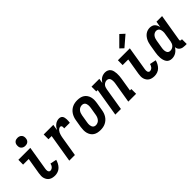

<svg xmlns="http://www.w3.org/2000/svg" viewBox="136 -1745 2728 2728"><g transform="rotate(-45 1500.0 -381.0)"><path d="M291 8Q267 8 244 3Q221 -2 202.5 -13.5Q184 -25 171 -43.5Q158 -62 151.5 -84Q145 -106 145.5 -130Q146 -154 150 -178L191 -424H78L79 -520H319L260 -162Q258 -150 257.5 -138Q257 -126 260 -115Q263 -104 271 -96Q279 -88 291 -88Q304 -88 317.5 -94Q331 -100 340.5 -111Q350 -122 355.5 -134.5Q361 -147 364 -160L459 -140Q452 -112 437.5 -84.5Q423 -57 401 -35Q379 -13 349.5 -2.5Q320 8 291 8ZM290 -590Q271 -590 254 -597Q237 -604 225.5 -618Q214 -632 211.5 -651Q209 -670 212 -689Q214 -703 221 -715Q228 -727 239.5 -735.5Q251 -744 264.5 -747Q278 -750 291 -750Q310 -750 327.5 -743Q345 -736 356 -722Q367 -708 370 -689Q373 -670 369 -651Q367 -637 360 -625Q353 -613 341.5 -604.5Q330 -596 316.5 -593Q303 -590 290 -590Z M582 0 652 -424H588V-520H781L766 -431Q776 -450 789.5 -468Q803 -486 821 -500Q839 -514 860 -521Q881 -528 901 -528Q918 -528 933 -521.5Q948 -515 956.5 -502Q965 -489 968 -473Q971 -457 972 -441Q973 -425 971.5 -408Q970 -391 968 -375H855Q856 -384 856.5 -393Q857 -402 855.5 -410.5Q854 -419 847.5 -425.5Q841 -432 832 -432Q818 -432 805.5 -424Q793 -416 783.5 -404.5Q774 -393 767.5 -379.5Q761 -366 757 -352.5Q753 -339 749.5 -325.5Q746 -312 744 -298L695 0Z M1206 8Q1176 8 1148 2Q1120 -4 1097 -19Q1074 -34 1059 -57Q1044 -80 1037 -107Q1030 -134 1030.5 -163.5Q1031 -193 1035 -222L1055 -342Q1059 -367 1068 -391.5Q1077 -416 1091 -438Q1105 -460 1125 -478Q1145 -496 1169 -507.5Q1193 -519 1218 -523.5Q1243 -528 1267 -528Q1297 -528 1325 -522Q1353 -516 1376 -501Q1399 -486 1414.5 -463Q1430 -440 1437 -413Q1444 -386 1443.5 -356.5Q1443 -327 1438 -298L1418 -178Q1414 -153 1405.5 -128.5Q1397 -104 1383 -82Q1369 -60 1349 -42Q1329 -24 1305 -12.5Q1281 -1 1255.5 3.5Q1230 8 1206 8ZM1207 -88Q1226 -88 1245 -96.5Q1264 -105 1277 -121Q1290 -137 1297.5 -155.5Q1305 -174 1308 -193L1328 -313Q1330 -327 1331 -340.5Q1332 -354 1330.5 -367Q1329 -380 1325 -392Q1321 -404 1313 -413.5Q1305 -423 1292.5 -427.5Q1280 -432 1266 -432Q1247 -432 1228 -423.5Q1209 -415 1196 -399Q1183 -383 1176 -364.5Q1169 -346 1166 -327L1146 -207Q1144 -193 1142.5 -179.5Q1141 -166 1143 -153Q1145 -140 1149 -128Q1153 -116 1161 -106.5Q1169 -97 1181 -92.5Q1193 -88 1207 -88Z M1507 0 1577 -424H1549V-520H1706L1694 -449Q1705 -466 1719.5 -481.5Q1734 -497 1751 -507.5Q1768 -518 1788 -523Q1808 -528 1827 -528Q1852 -528 1874.5 -518Q1897 -508 1910.5 -489Q1924 -470 1929.5 -446Q1935 -422 1936.5 -397.5Q1938 -373 1936 -348Q1934 -323 1930 -298L1897 -96H1925V0H1768L1820 -313Q1822 -326 1823 -339Q1824 -352 1823 -365Q1822 -378 1819 -390Q1816 -402 1809 -412Q1802 -422 1790 -427Q1778 -432 1765 -432Q1749 -432 1732 -424.5Q1715 -417 1703 -403.5Q1691 -390 1685 -373.5Q1679 -357 1676 -340L1620 0Z M2291 8Q2267 8 2244 3Q2221 -2 2202.5 -13.5Q2184 -25 2171 -43.5Q2158 -62 2151.5 -84Q2145 -106 2145.5 -130Q2146 -154 2150 -178L2191 -424H2078L2079 -520H2319L2260 -162Q2258 -150 2257.5 -138Q2257 -126 2260 -115Q2263 -104 2271 -96Q2279 -88 2291 -88Q2304 -88 2317.5 -94Q2331 -100 2340.5 -111Q2350 -122 2355.5 -134.5Q2361 -147 2364 -160L2459 -140Q2452 -112 2437.5 -84.5Q2423 -57 2401 -35Q2379 -13 2349.5 -2.5Q2320 8 2291 8ZM2265 -575 2212 -625 2357 -770 2422 -710Z M2641 8Q2615 8 2593 -1.5Q2571 -11 2557.5 -30.5Q2544 -50 2537.5 -73.5Q2531 -97 2529 -121.5Q2527 -146 2529 -171.5Q2531 -197 2535 -222L2555 -342Q2559 -364 2565 -386Q2571 -408 2581 -428.5Q2591 -449 2605.5 -468Q2620 -487 2639.5 -501Q2659 -515 2681 -521.5Q2703 -528 2725 -528Q2747 -528 2767.5 -521.5Q2788 -515 2802.5 -500.5Q2817 -486 2825.5 -467Q2834 -448 2838 -427L2854 -520H2967L2899 -111Q2898 -107 2898.5 -102Q2899 -97 2902 -94Q2905 -91 2909 -89.5Q2913 -88 2918 -88H2934V8H2902Q2880 8 2859.5 4Q2839 0 2822 -11Q2805 -22 2795 -40Q2785 -58 2784 -79Q2773 -60 2757.5 -43.5Q2742 -27 2723 -15Q2704 -3 2683 2.5Q2662 8 2641 8ZM2702 -88Q2720 -88 2737.5 -95Q2755 -102 2768 -115.5Q2781 -129 2788 -146Q2795 -163 2798 -180L2817 -300Q2820 -315 2821.5 -329.5Q2823 -344 2821.5 -358Q2820 -372 2816.5 -385.5Q2813 -399 2805 -410Q2797 -421 2784 -426.5Q2771 -432 2757 -432Q2739 -432 2721.5 -422.5Q2704 -413 2692.5 -397Q2681 -381 2675 -363Q2669 -345 2666 -327L2646 -207Q2644 -193 2642.5 -180Q2641 -167 2642.5 -154Q2644 -141 2647.5 -129Q2651 -117 2658.5 -107Q2666 -97 2677.5 -92.5Q2689 -88 2702 -88Z"/></g></svg>

Font: Iosevka Curly Slab
Style: Bold Italic
Weight: 700
Italic angle: -9°
Monospace: yes
Designer: Belleve Invis
Foundry: Belleve Invis
Version: Version 22.1.2; ttfautohint (v1.8.4)